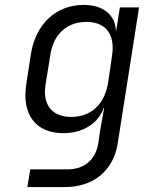

<svg xmlns="http://www.w3.org/2000/svg" viewBox="-20 -580 640 780"><path d="M91 180H243C359 180 440 114 458 4L545 -550H467L452 -455H451C448 -520 399 -560 320 -560C207 -560 124 -482 105 -357L87 -240C67 -115 125 -39 237 -39C316 -39 378 -77 401 -141H403L386 -45L379 4C368 69 322 108 255 108H103ZM270 -105C191 -105 152 -155 165 -236L185 -360C198 -441 252 -491 331 -491C410 -491 449 -440 435 -353L419 -243C405 -156 349 -105 270 -105Z"/></svg>

Font: JetBrains Mono Light
Style: Italic
Weight: 336
Italic angle: -9°
Monospace: yes
Designer: Philipp Nurullin, Konstantin Bulenkov
Foundry: JetBrains
Version: Version 2.305